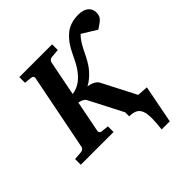

<svg xmlns="http://www.w3.org/2000/svg" viewBox="-250 -852 1222 1222"><g transform="rotate(-45 361.0 -241.0)"><path d="M739 -616C739 -648 717 -687 649 -687C597 -687 557 -673 529 -650C446 -581 444 -504 384 -429C356 -393 317 -361 265 -355L312 -593C315 -606 327 -614 338 -615L396 -620V-671H101V-620L151 -615C163 -614 172 -606 169 -593L67 -78C65 -65 53 -57 41 -56L-17 -51V0H278V-51L228 -56C217 -57 208 -65 210 -78L252 -291C272 -287 293 -279 301 -265L419 -36V0C515 0 522 61 506 205H579L629 -51L556 -56L439 -283C428 -304 401 -317 366 -323C400 -340 439 -375 465 -415C503 -471 521 -540 571 -590L670 -529C714 -560 739 -569 739 -616Z"/></g></svg>

Font: Veleka
Style: Bold Italic
Weight: 700
Italic angle: -12°
Designer: Stefan Peev, Context Ltd, 2016; SIL International, 1997-2014.
Foundry: Stefan Peev, Context Ltd, 2016
Version: Version 5.000